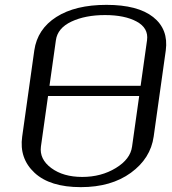

<svg xmlns="http://www.w3.org/2000/svg" viewBox="-20 -770 706 790"><path d="M612.3 -208Q599.6 -118.2 518.6 -59.1Q437.5 0 312.5 0Q185.5 0 122.1 -59.1Q58.6 -118.2 71.3 -208L121.1 -562.5Q133.8 -650.4 211.9 -700.2Q290 -750 418 -750Q546.9 -750 610.4 -699.7Q673.8 -649.4 662.1 -562.5ZM183.6 -417H558.6L585 -604.5Q591.8 -654.3 542.5 -681.2Q493.2 -708 412.1 -708Q331.1 -708 273.9 -681.2Q216.8 -654.3 210 -604.5ZM177.7 -375 148.4 -167Q141.6 -115.2 190.9 -78.6Q240.2 -42 318.4 -42Q396.5 -42 456.5 -78.6Q516.6 -115.2 523.4 -167L552.7 -375Z"/></svg>

Font: okolaks
Style: RegularItalic
Weight: 500
Italic angle: -8°
Version: Version 000.6.0